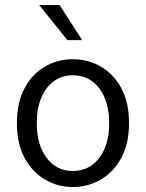

<svg xmlns="http://www.w3.org/2000/svg" viewBox="-20 -733 581 765"><path d="M270 12.2Q210 12.2 159.2 -17.6Q108.4 -47.4 77.9 -104Q47.4 -160.6 47.4 -242.2Q47.4 -324.7 77.9 -381.6Q108.4 -438.5 159.2 -467.8Q210 -497.1 270 -497.1Q330.6 -497.1 381.6 -467.8Q432.6 -438.5 463.4 -381.6Q494.1 -324.7 494.1 -242.2Q494.1 -160.6 463.4 -104Q432.6 -47.4 381.6 -17.6Q330.6 12.2 270 12.2ZM270 -51.8Q335.9 -51.8 375.5 -104Q415 -156.2 415 -242.2Q415 -329.1 375.5 -381.1Q335.9 -433.1 270 -433.1Q205.1 -433.1 165.8 -381.1Q126.5 -329.1 126.5 -242.2Q126.5 -156.2 165.8 -104Q205.1 -51.8 270 -51.8ZM248.5 -573.2 136.2 -712.9H217.3L307.6 -573.2Z"/></svg>

Font: Varta Light
Style: Regular
Weight: 400
Version: Version 1.004